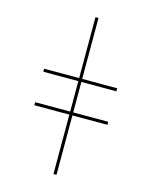

<svg xmlns="http://www.w3.org/2000/svg" viewBox="-146 -904 965 1218"><g transform="rotate(15 336.0 -295.0)"><path d="M96 -170V-190H326V-390H96V-410H326V-810H346V-410H576V-390H346V-190H576V-170H346V220H326V-170Z"/></g></svg>

Font: Mplus 1p Thin
Style: Regular
Weight: 250
Version: Version 1.061